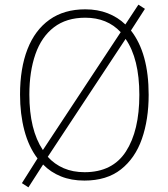

<svg xmlns="http://www.w3.org/2000/svg" viewBox="-20 -765 719 824"><path d="M618 -358Q618 -252 589 -169Q560 -86 499 -38Q438 10 342 10Q286 10 241.5 -8Q197 -26 165 -59L102 39L74 21L141 -85Q103 -135 84.5 -205.5Q66 -276 66 -359Q66 -472 98 -554Q130 -636 192.5 -680.5Q255 -725 346 -725Q399 -725 442.5 -708Q486 -691 518 -660L574 -745L602 -727L542 -634Q618 -537 618 -358ZM106 -359Q106 -208 164 -121L498 -627Q440 -689 346 -689Q265 -689 211.5 -648Q158 -607 132 -532.5Q106 -458 106 -359ZM578 -358Q578 -513 519 -598L185 -92Q214 -60 253.5 -43Q293 -26 343 -26Q463 -26 520.5 -115Q578 -204 578 -358Z"/></svg>

Font: Noto Sans Khmer UI SemiCondensed ExtraLight
Style: Regular
Weight: 200
Width: 4
Designer: Danh Hong and the Monotype Design Team
Foundry: Monotype Imaging Inc.
Version: Version 2.002; ttfautohint (v1.8.4.7-5d5b)